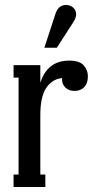

<svg xmlns="http://www.w3.org/2000/svg" viewBox="-20 -747 379 767"><path d="M273.9 -660.2 207 -556.2H157.2L201.2 -690.9Q212.9 -727.1 243.2 -727.1Q260.7 -727.1 272.5 -716.6Q284.2 -706.1 284.2 -689Q284.2 -676.8 273.9 -660.2ZM256.8 -504.9Q297.4 -504.9 314.2 -486.1Q331.1 -467.3 331.1 -441.9Q331.1 -414.6 316.7 -399.2Q302.2 -383.8 277.8 -383.8Q254.9 -383.8 241.5 -397Q228 -410.2 228 -428.2V-435.1Q188.5 -431.2 164.8 -396Q141.1 -360.8 141.1 -287.1V-49.8H161.1V0H34.2V-49.8H54.2V-437H34.2V-486.8H141.1V-416Q168.9 -504.9 256.8 -504.9Z"/></svg>

Font: Margherita Semibold
Style: Regular
Weight: 600
Designer: James Puckett
Foundry: Dunwich Type Founders
Version: Version 1.008;hotconv 1.0.109;makeotfexe 2.5.65596